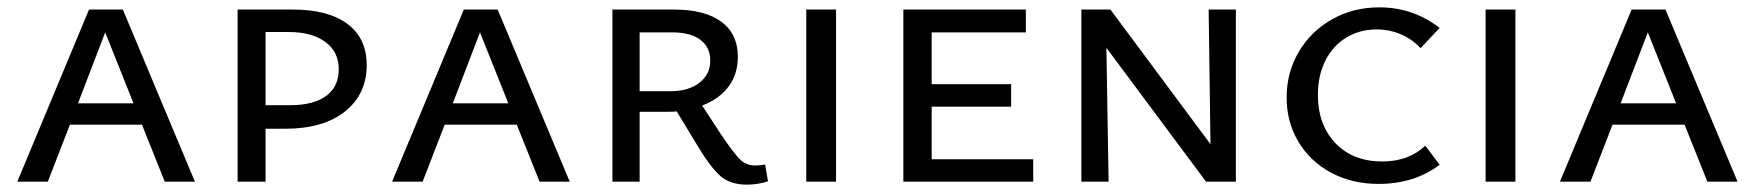

<svg xmlns="http://www.w3.org/2000/svg" viewBox="-20 -494 4771 522"><path d="M366 -155H170L110 0H27L222 -468H314L510 0H428ZM343 -213 266 -406 192 -213Z M977 -317Q977 -238 918 -191Q859 -144 756 -144H702V0H626V-468H777Q872 -468 924.5 -429Q977 -390 977 -317ZM901 -306Q901 -353 864.5 -380Q828 -407 764 -407H702V-208H769Q832 -208 866.5 -233Q901 -258 901 -306Z M1385 -155H1189L1129 0H1046L1241 -468H1333L1529 0H1447ZM1362 -213 1285 -406 1211 -213Z M2068 -1Q2040 8 2010 8Q1965 8 1938 -16Q1911 -40 1875 -100L1820 -191Q1810 -190 1789 -190H1719V0H1645V-468H1813Q1896 -468 1941 -435Q1986 -402 1986 -339Q1986 -293 1961 -259Q1936 -225 1889 -207L1940 -129Q1975 -77 1992 -60.5Q2009 -44 2033 -44Q2048 -44 2060 -47ZM1802 -246Q1852 -246 1881.5 -269Q1911 -292 1911 -329Q1911 -366 1884 -386Q1857 -406 1807 -406H1719V-246Z M2172 -468H2253V0H2172Z M2789 -61V0H2436V-468H2769V-406H2513V-265H2729V-204H2513V-61Z M3340 -468V0H3259L2988 -364L2994 0H2920V-468H2999L3271 -102L3266 -468Z M3478 -229Q3478 -297 3511 -353Q3544 -409 3601.5 -441.5Q3659 -474 3730 -474Q3822 -474 3894 -418L3842 -363Q3819 -388 3788 -401Q3757 -414 3723 -414Q3677 -414 3640.5 -392Q3604 -370 3583.5 -329.5Q3563 -289 3563 -236Q3563 -155 3610.5 -105Q3658 -55 3738 -55Q3810 -55 3855 -98L3894 -46Q3825 6 3728 6Q3655 6 3598 -25Q3541 -56 3509.5 -109.5Q3478 -163 3478 -229Z M4019 -468H4100V0H4019Z M4560 -155H4364L4304 0H4221L4416 -468H4508L4704 0H4622ZM4537 -213 4460 -406 4386 -213Z"/></svg>

Font: Ysabeau SC Medium
Style: Regular
Weight: 500
Designer: Christian Thalmann (Catharsis Fonts)
Version: Version 0.003